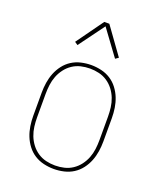

<svg xmlns="http://www.w3.org/2000/svg" viewBox="-139 -834 779 931"><g transform="rotate(20 250.0 -369.0)"><path d="M250 8Q224 8 198 2Q172 -4 150 -18Q128 -32 112 -53Q96 -74 86.5 -98Q77 -122 73 -148Q69 -174 69 -200V-320Q69 -346 73 -372Q77 -398 86.5 -422Q96 -446 112 -467Q128 -488 150 -502Q172 -516 198 -522Q224 -528 250 -528Q276 -528 302 -522Q328 -516 350 -502Q372 -488 388 -467Q404 -446 413.5 -422Q423 -398 427 -372Q431 -346 431 -320V-200Q431 -174 427 -148Q423 -122 413.5 -98Q404 -74 388 -53Q372 -32 350 -18Q328 -4 302 2Q276 8 250 8ZM250 -10Q274 -10 297 -15.5Q320 -21 339.5 -34Q359 -47 373.5 -66Q388 -85 396.5 -107Q405 -129 408 -152.5Q411 -176 411 -200V-320Q411 -344 408 -367.5Q405 -391 396.5 -413Q388 -435 373.5 -454Q359 -473 339.5 -486Q320 -499 297 -504.5Q274 -510 250 -510Q226 -510 203 -504.5Q180 -499 160.5 -486Q141 -473 126.5 -454Q112 -435 103.5 -413Q95 -391 92 -367.5Q89 -344 89 -320V-200Q89 -176 92 -152.5Q95 -129 103.5 -107Q112 -85 126.5 -66Q141 -47 160.5 -34Q180 -21 203 -15.5Q226 -10 250 -10ZM153 -596 137 -607 237 -746H263L363 -607L347 -596L250 -728Z"/></g></svg>

Font: Iosevka Curly Slab Thin
Style: Regular
Weight: 100
Monospace: yes
Designer: Belleve Invis
Foundry: Belleve Invis
Version: Version 22.1.2; ttfautohint (v1.8.4)